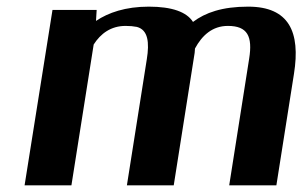

<svg xmlns="http://www.w3.org/2000/svg" viewBox="-20 -558 910 578"><path d="M54 0H195L262 -424C283 -457 314 -480 358 -480C371 -480 382 -479 392 -477C426 -468 430 -430 422 -380L362 0H503L566 -399C566 -401 567 -410 567 -412C588 -451 619 -480 666 -480C725 -480 741 -449 730 -381L670 0H812L865 -336C885 -462 850 -538 727 -538C649 -538 598 -520 561 -492C542 -522 498 -538 428 -538C358 -538 306 -520 269 -495L271 -528H138Z"/></svg>

Font: Aerodynamic
Style: Obl
Weight: 500
Designer: Google
Version: Version 2.000980; 2014